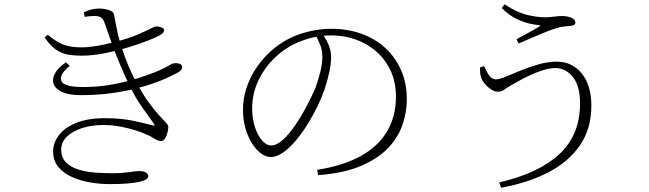

<svg xmlns="http://www.w3.org/2000/svg" viewBox="-20 -822 3040 900"><path d="M493 41Q451 41 405 33.5Q359 26 319 8.5Q279 -9 254 -38.5Q229 -68 229 -113Q229 -152 255.5 -187.5Q282 -223 336 -245.5Q390 -268 472 -268Q546 -268 601 -256.5Q656 -245 693 -235Q704 -232 704.5 -234.5Q705 -237 700 -244Q685 -266 649 -315.5Q613 -365 580 -436Q561 -476 542.5 -520Q524 -564 506 -613Q488 -662 470 -715Q465 -731 455 -739Q445 -747 422 -747Q409 -747 398.5 -746Q388 -745 377 -743L373 -764Q394 -774 410 -778Q426 -782 445 -782Q466 -782 489 -775.5Q512 -769 515 -752Q519 -731 523 -708.5Q527 -686 532.5 -662.5Q538 -639 545 -615Q552 -594 561.5 -566.5Q571 -539 584.5 -507.5Q598 -476 615 -443Q648 -382 676 -343.5Q704 -305 725 -282.5Q746 -260 757.5 -247.5Q769 -235 769 -227Q769 -216 765 -200Q761 -184 753.5 -172.5Q746 -161 735 -161Q725 -161 715.5 -165.5Q706 -170 694.5 -177.5Q683 -185 666 -192Q647 -201 615.5 -211Q584 -221 544.5 -228.5Q505 -236 463 -236Q409 -236 364.5 -221.5Q320 -207 293.5 -181.5Q267 -156 267 -121Q267 -83 289.5 -60.5Q312 -38 348.5 -27Q385 -16 426.5 -13Q468 -10 506 -10Q532 -10 551 -11.5Q570 -13 584.5 -15Q599 -17 611.5 -18.5Q624 -20 636 -20Q655 -20 665 -12.5Q675 -5 675 4Q675 12 665.5 18.5Q656 25 635 30Q614 35 579 38Q544 41 493 41ZM359 -376Q306 -376 274 -389.5Q242 -403 232.5 -425.5Q223 -448 236.5 -475.5Q250 -503 289 -530L307 -513Q255 -471 267.5 -442.5Q280 -414 370 -414Q442 -414 509 -426.5Q576 -439 633.5 -457.5Q691 -476 731 -494Q755 -505 766.5 -512Q778 -519 785.5 -522.5Q793 -526 802 -526Q812 -526 819 -524Q826 -522 830 -518Q834 -514 834 -508Q834 -501 830 -495Q826 -489 814 -482Q787 -467 743.5 -448.5Q700 -430 641.5 -413.5Q583 -397 512 -386.5Q441 -376 359 -376ZM362 -561Q333 -561 304 -565Q275 -569 246 -587Q217 -605 189 -647L204 -659Q227 -640 248 -627Q269 -614 296 -607Q323 -600 364 -600Q384 -600 411.5 -603.5Q439 -607 469 -613.5Q499 -620 526 -627Q588 -644 625.5 -660Q663 -676 683.5 -687Q704 -698 713 -698Q721 -698 729 -696Q737 -694 743 -690.5Q749 -687 749 -680Q749 -674 744.5 -668.5Q740 -663 730 -657Q719 -650 680.5 -634.5Q642 -619 587.5 -602Q533 -585 473.5 -573Q414 -561 362 -561Z M1467 -26Q1588 -45 1670 -90Q1752 -135 1794 -205.5Q1836 -276 1836 -368Q1836 -456 1795 -520.5Q1754 -585 1685 -620.5Q1616 -656 1532 -656Q1461 -656 1391.5 -629.5Q1322 -603 1270 -553Q1221 -507 1191.5 -445Q1162 -383 1162 -315Q1162 -264 1175.5 -224.5Q1189 -185 1209.5 -162.5Q1230 -140 1250 -140Q1277 -140 1306.5 -167Q1336 -194 1364.5 -236Q1393 -278 1417.5 -324.5Q1442 -371 1459 -411Q1471 -444 1481 -483.5Q1491 -523 1491 -555Q1491 -586 1482 -608.5Q1473 -631 1459 -659L1489 -666Q1502 -648 1511.5 -630.5Q1521 -613 1526.5 -594.5Q1532 -576 1532 -556Q1532 -522 1523.5 -483Q1515 -444 1501 -402Q1489 -367 1468.5 -324.5Q1448 -282 1422 -240Q1396 -198 1366.5 -163Q1337 -128 1307 -107Q1277 -86 1249 -86Q1226 -86 1203 -103Q1180 -120 1161 -150.5Q1142 -181 1130.5 -221Q1119 -261 1119 -306Q1119 -358 1134.5 -407Q1150 -456 1179 -500Q1208 -544 1247 -580Q1309 -636 1383.5 -661.5Q1458 -687 1534 -687Q1608 -687 1672 -664.5Q1736 -642 1784 -599Q1832 -556 1859.5 -494.5Q1887 -433 1887 -356Q1887 -297 1867 -238Q1847 -179 1800 -129Q1753 -79 1672.5 -44.5Q1592 -10 1471 -1Z M2320 33Q2504 -9 2601.5 -99Q2699 -189 2699 -337Q2699 -420 2665 -461.5Q2631 -503 2584 -503Q2558 -503 2527 -493.5Q2496 -484 2466 -470Q2436 -456 2411 -442Q2386 -428 2372 -420Q2356 -411 2343.5 -401.5Q2331 -392 2314 -392Q2300 -392 2285 -401Q2270 -410 2258 -423Q2246 -436 2240 -447Q2233 -462 2231.5 -474Q2230 -486 2230 -506L2249 -512Q2259 -490 2267.5 -476Q2276 -462 2285.5 -456Q2295 -450 2306 -450Q2320 -450 2350.5 -462.5Q2381 -475 2421 -491.5Q2461 -508 2505 -520.5Q2549 -533 2589 -533Q2662 -533 2707 -477.5Q2752 -422 2752 -327Q2752 -219 2699 -141.5Q2646 -64 2551 -14.5Q2456 35 2329 58ZM2401 -638Q2423 -650 2443.5 -661Q2464 -672 2482.5 -682.5Q2501 -693 2515 -702Q2501 -704 2471 -709.5Q2441 -715 2404 -732Q2367 -749 2332 -784L2345 -802Q2401 -765 2447.5 -753Q2494 -741 2539 -741Q2554 -741 2577 -744Q2600 -747 2612 -747Q2628 -747 2642.5 -744Q2657 -741 2667 -734Q2677 -727 2677 -716Q2677 -708 2669.5 -704.5Q2662 -701 2649 -700Q2639 -699 2622.5 -697.5Q2606 -696 2585 -689Q2562 -682 2530.5 -669Q2499 -656 2467.5 -642.5Q2436 -629 2411 -618Z"/></svg>

Font: Noto Serif JP ExtraLight
Style: Regular
Weight: 200
Designer: Ryoko NISHIZUKA  (kana & ideographs); Frank Grießhammer (Latin, Greek & Cyrillic); Wenlong ZHANG  (bopomofo); Sandoll Co
Foundry: Adobe
Version: Version 2.002-H1;hotconv 1.1.0;makeotfexe 2.6.0